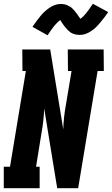

<svg xmlns="http://www.w3.org/2000/svg" viewBox="-30 -997 593 1017"><path d="M-10 0V-114H23L107 -621H89L88 -735H236L305 -312Q306 -344 309.5 -376.5Q313 -409 319 -441L349 -621H330L329 -735H519L520 -621H487L384 0H273L204 -423Q203 -391 199.5 -358.5Q196 -326 190 -294L161 -114H180V0ZM222 -810 142 -855Q154 -873 165 -887.5Q176 -902 186 -914Q196 -926 207 -936Q218 -946 231.5 -955.5Q245 -965 260.5 -970.5Q276 -976 292 -976Q301 -976 309.5 -974.5Q318 -973 327 -969Q336 -965 342.5 -961Q349 -957 355.5 -950Q362 -943 367.5 -936.5Q373 -930 377.5 -923.5Q382 -917 387 -910Q392 -903 396 -897Q412 -909 427 -928Q442 -947 462 -977L543 -933Q531 -915 519.5 -900.5Q508 -886 498 -874Q488 -862 477.5 -852Q467 -842 453 -832.5Q439 -823 424 -817.5Q409 -812 393 -812Q384 -812 375 -813.5Q366 -815 357 -818.5Q348 -822 342 -826.5Q336 -831 329 -838Q322 -845 316.5 -851.5Q311 -858 306.5 -864.5Q302 -871 297 -878.5Q292 -886 289 -891Q273 -879 257.5 -860Q242 -841 222 -810Z"/></svg>

Font: Iosevka Curly Slab Heavy
Style: Italic
Weight: 900
Italic angle: -9°
Monospace: yes
Designer: Belleve Invis
Foundry: Belleve Invis
Version: Version 22.1.2; ttfautohint (v1.8.4)